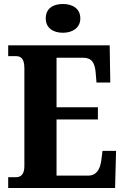

<svg xmlns="http://www.w3.org/2000/svg" viewBox="-20 -941 625 961"><path d="M295 -777C342 -777 382 -801 382 -849C382 -899 342 -921 295 -921C246 -921 209 -899 209 -849C209 -801 246 -777 295 -777ZM21 0H556L561 -186H493L487 -138C481 -94 463 -62 421 -62H263V-343H470V-404H263V-652H396C440 -652 455 -626 459 -576L463 -528H532L529 -714H21V-660H59C81 -660 102 -652 102 -600V-109C102 -72 87 -54 60 -54H21Z"/></svg>

Font: Noto Serif Sinhala Condensed ExtraBold
Style: Regular
Weight: 800
Width: 3
Designer: Jelle Bosma - Monotype Design Team
Foundry: Monotype Imaging Inc.
Version: Version 2.007